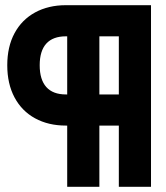

<svg xmlns="http://www.w3.org/2000/svg" viewBox="-20 -720 640 740"><path d="M239 0V-236H234Q166.5 -236 115.2 -264Q64 -292 36 -344.5Q8 -397 8 -468.5Q8 -540 36 -592Q64 -644 115.2 -672Q166.5 -700 234 -700H562V0H438V-236H363V0ZM438 -356V-580H363V-356ZM234 -356H239V-580H234Q184 -580 158.5 -552Q133 -524 133 -468.5Q133 -413 158.5 -384.5Q184 -356 234 -356Z"/></svg>

Font: Red Hat Mono
Style: Regular
Weight: 300
Monospace: yes
Designer: Pentagram, MCKL
Foundry: Pentagram, MCKL
Version: Version 1.023